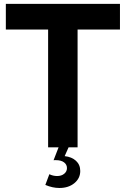

<svg xmlns="http://www.w3.org/2000/svg" viewBox="-20 -752 642 980"><path d="M376 0H225.6V-601.1H9.8V-732.4H592.3V-601.1H376ZM211.4 191.9 231.9 137.2Q251 146.5 271.5 146.5Q293.5 146.5 307.6 135Q321.8 123.5 321.8 106Q321.8 87.9 306.9 76.7Q292 65.4 264.6 65.4Q262.2 65.4 259.3 65.4Q256.3 65.4 253.4 65.9L280.3 -3.4H331.5L310.1 44.9Q346.2 48.8 367.9 68.8Q389.6 88.9 389.6 120.6Q389.6 158.2 359.6 182.9Q329.6 207.5 283.2 207.5Q248 207.5 211.4 191.9Z"/></svg>

Font: Kumbh Sans
Style: Bold
Weight: 700
Version: Version 1.005